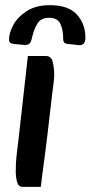

<svg xmlns="http://www.w3.org/2000/svg" viewBox="-20 -708 351 744"><path d="M68 16Q51 16 46 -3.5Q41 -23 41 -44Q41 -80 44.5 -108Q48 -136 52 -170L88 -491H158Q178 -491 184 -469Q190 -447 190 -419Q190 -405 188 -389.5Q186 -374 182 -342L163 -179Q157 -127 152 -92Q147 -57 144 -32Q141 -7 138 16ZM173 -688Q245 -688 278 -651.5Q311 -615 311 -562Q311 -546 304 -539Q297 -532 286 -533L241 -538Q232 -539 228.5 -543.5Q225 -548 225 -555Q225 -594 213.5 -616.5Q202 -639 170 -639Q139 -639 125.5 -617.5Q112 -596 104 -562Q100 -543 93 -538Q86 -533 72 -534L32 -538Q25 -539 20 -542Q15 -545 15 -554Q15 -581 32 -612Q49 -643 84.5 -665.5Q120 -688 173 -688Z"/></svg>

Font: Alkatra
Style: Regular
Weight: 400
Designer: Suman Bhandary
Version: Version 1.100;gftools[0.9.22]